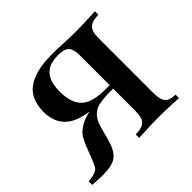

<svg xmlns="http://www.w3.org/2000/svg" viewBox="-137 -665 818 818"><g transform="rotate(-45 272.5 -256.0)"><path d="M524 -515V-494Q487 -494 470.5 -479Q454 -464 454 -422V-93Q454 -51 468.5 -36Q483 -21 516 -21V0Q500 -1 467.5 -2.5Q435 -4 400 -4Q366 -4 330 -2.5Q294 -1 276 0V-21Q314 -21 330 -36Q346 -51 346 -93V-429Q346 -465 332 -479.5Q318 -494 282 -494Q238 -494 215 -477.5Q192 -461 184 -435Q176 -409 176 -378Q176 -313 206.5 -281Q237 -249 314 -248Q337 -247 360.5 -247Q384 -247 406 -247L408 -228Q359 -228 322.5 -227Q286 -226 264 -226Q201 -226 162 -238Q123 -250 102 -271Q81 -292 73.5 -317Q66 -342 66 -368Q66 -411 84 -444Q102 -477 146.5 -496Q191 -515 268 -515Q298 -515 331.5 -513Q365 -511 402 -511Q436 -511 471.5 -512.5Q507 -514 524 -515ZM318 -237V-227Q292 -226 266.5 -222.5Q241 -219 222 -201Q207 -187 198.5 -164Q190 -141 184 -114.5Q178 -88 168 -61Q155 -27 131 -12Q107 3 53 3Q40 3 25 2Q10 1 -7 0V-21Q21 -24 35 -29.5Q49 -35 55.5 -46.5Q62 -58 69 -77Q85 -118 94.5 -141.5Q104 -165 114 -178.5Q124 -192 139 -202Q150 -210 165 -216.5Q180 -223 201 -228Q222 -233 251 -235.5Q280 -238 318 -237Z"/></g></svg>

Font: Playfair Display Medium
Style: Regular
Weight: 500
Designer: Claus Eggers Sørensen
Foundry: Claus Eggers Sørensen
Version: Version 1.203